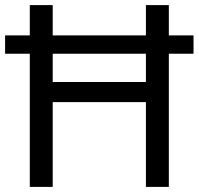

<svg xmlns="http://www.w3.org/2000/svg" viewBox="-20 -734 781 754"><path d="M97 0V-523H0V-595H97V-714H187V-595H553V-714H643V-595H740V-523H643V0H553V-333H187V0ZM187 -412H553V-523H187Z"/></svg>

Font: Noto Sans Glagolitic
Style: Regular
Weight: 400
Designer: Monotype Design Team
Foundry: Monotype Imaging Inc.
Version: Version 2.004; ttfautohint (v1.8.4.7-5d5b)